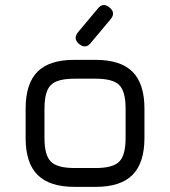

<svg xmlns="http://www.w3.org/2000/svg" viewBox="-20 -729 664 749"><path d="M288.5 -557.5Q264 -578 284.5 -603.5L362 -696Q382.5 -721 407.5 -699.5Q432.5 -679.5 411.5 -654L334 -561.5Q314.5 -536.5 288.5 -557.5ZM271 0Q173.5 0 126.8 -46.5Q80 -93 80 -190V-305Q80 -403.5 126.8 -449.8Q173.5 -496 271 -495.5H353Q450.5 -495.5 497 -449Q543.5 -402.5 543.5 -305V-191Q543.5 -93.5 497 -46.8Q450.5 0 353 0ZM153.5 -190Q153.5 -123.5 178.5 -98.5Q203.5 -73.5 271 -73.5H353Q420.5 -73.5 445.2 -98.5Q470 -123.5 470 -191V-305Q470 -372.5 445.2 -397.2Q420.5 -422 353 -422H271Q226 -422 200.5 -411.5Q175 -401 164.2 -375.5Q153.5 -350 153.5 -305Z"/></svg>

Font: Jura Light SemiBold
Style: Regular
Weight: 600
Version: Version 5.106